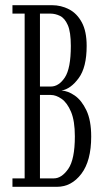

<svg xmlns="http://www.w3.org/2000/svg" viewBox="-20 -720 400 740"><path d="M28 0V-32.5H75V-667.5H28V-700H180Q215.5 -700 246 -684.2Q276.5 -668.5 295.2 -634Q314 -599.5 314 -543Q314 -460.5 283.2 -418.8Q252.5 -377 217 -371Q241.5 -370 268 -351.8Q294.5 -333.5 313 -294.8Q331.5 -256 331.5 -193.5Q331.5 -100 293.5 -50Q255.5 0 199.5 0ZM134 -386.5H176Q206.5 -386.5 229.8 -421.2Q253 -456 253 -543Q253 -597 241.2 -623.5Q229.5 -650 211.2 -658.8Q193 -667.5 175 -667.5H134ZM134 -32.5H187.5Q217.5 -32.5 243 -69Q268.5 -105.5 268.5 -194.5Q268.5 -254 253.8 -289Q239 -324 217.5 -339Q196 -354 176 -354H134Z"/></svg>

Font: Imbue 10pt Light
Style: Regular
Weight: 300
Designer: Tyler Finck
Foundry: Etcetera Type Company
Version: Version 1.102; ttfautohint (v1.8.3)